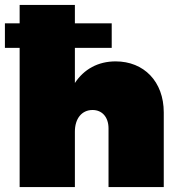

<svg xmlns="http://www.w3.org/2000/svg" viewBox="-20 -762 727 782"><path d="M451 -512C379 -512 322 -480 285 -424V-567H435V-667H285V-742H60V-667H0V-567H60V0H285V-226C285 -279 313 -314 357 -314C396 -314 422 -285 422 -239V0H647V-304C647 -430 566 -512 451 -512Z"/></svg>

Font: Montserrat arm Black
Style: Regular
Weight: 900
Designer: Julieta Ulanovsky
Foundry: Julieta Ulanovsky
Version: Version 6.000;PS 006.000;hotconv 1.0.88;makeotf.lib2.5.64775